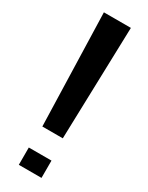

<svg xmlns="http://www.w3.org/2000/svg" viewBox="-188 -735 594 770"><g transform="rotate(30 109.5 -350.0)"><path d="M55.2 -80.1H160.2V0H55.2ZM169.9 -700.2 154.8 -180.2H60.1L44.9 -700.2Z"/></g></svg>

Font: Pfennig
Style: Bold
Weight: 700
Version: Version 20120410 ; ttfautohint (v0.8)